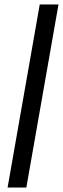

<svg xmlns="http://www.w3.org/2000/svg" viewBox="-20 -740 282 860"><path d="M14 100 158 -720H242L98 100Z"/></svg>

Font: DM Sans 9pt
Style: Italic
Weight: 400
Italic angle: -10°
Designer: Colophon Foundry, Jonny Pinhorn
Foundry: Colophon Foundry
Version: Version 4.004